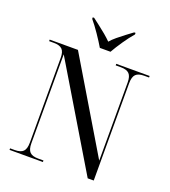

<svg xmlns="http://www.w3.org/2000/svg" viewBox="-164 -1049 1033 1168"><g transform="rotate(20 353.0 -465.5)"><path d="M34 0V-10H64Q102 -10 118.5 -26.5Q135 -43 135 -84V-633Q135 -672 118.5 -688Q102 -704 65 -704H34V-714H217L569 -125V-631Q569 -671 552.5 -687.5Q536 -704 499 -704H465V-714H681V-704H649Q612 -704 595.5 -687.5Q579 -671 579 -630V0H540L145 -659V-84Q145 -43 161.5 -26.5Q178 -10 215 -10H250V0ZM338 -771Q318 -805 289 -847.5Q260 -890 234 -921V-931H243Q261 -917 285.5 -898.5Q310 -880 333 -860.5Q356 -841 373 -824Q388 -842 411 -861Q434 -880 458.5 -898.5Q483 -917 502 -931H511V-921Q484 -890 455 -847.5Q426 -805 407 -771Z"/></g></svg>

Font: Noto Serif Display SemiCondensed
Style: Regular
Weight: 400
Width: 4
Designer: Monotype Design Team
Foundry: Monotype Imaging Inc.
Version: Version 2.009